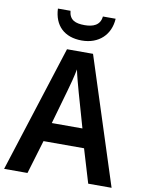

<svg xmlns="http://www.w3.org/2000/svg" viewBox="-99 -999 806 1068"><g transform="rotate(10 303.5 -465.0)"><path d="M466 -930H394C389 -879 348 -865 302 -865C250 -865 216 -878 211 -930H140C144 -835 202 -778 301 -778C397 -778 461 -839 466 -930ZM475 0H607L376 -716H229L0 0H132L189 -190H418ZM335 -490 390 -297H217L272 -490C281 -520 296 -577 303 -615C310 -581 326 -522 335 -490Z"/></g></svg>

Font: Noto Sans Armenian SemiCondensed SemiBold
Style: Regular
Weight: 600
Width: 4
Designer: Monotype Design Team
Foundry: Monotype Imaging Inc.
Version: Version 2.008